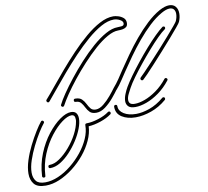

<svg xmlns="http://www.w3.org/2000/svg" viewBox="-292 -745 1268 1168"><g transform="rotate(-10 342.5 -161.0)"><path d="M83 -140Q79 -140 75 -144.5Q71 -149 74 -154Q86 -179 112.5 -218Q139 -257 175 -302.5Q211 -348 252.5 -393.5Q294 -439 337 -476.5Q380 -514 420.5 -536.5Q461 -559 494 -559Q503 -559 519 -560.5Q535 -562 535 -576Q535 -590 516.5 -599.5Q498 -609 480 -609Q443 -609 400.5 -585.5Q358 -562 313 -523Q268 -484 223.5 -437Q179 -390 138.5 -342.5Q98 -295 64.5 -254Q31 -213 8 -186Q5 -182 0 -182Q-5 -182 -8.5 -188Q-12 -194 -8 -199Q17 -227 51.5 -269.5Q86 -312 127.5 -360.5Q169 -409 214 -456.5Q259 -504 305 -543Q351 -582 395.5 -605.5Q440 -629 480 -629Q492 -629 509.5 -624Q527 -619 541 -607.5Q555 -596 555 -576Q555 -558 545 -550.5Q535 -543 521 -541Q507 -539 494 -539Q465 -539 427 -517.5Q389 -496 348.5 -460Q308 -424 267.5 -380Q227 -336 192 -292Q157 -248 131 -209.5Q105 -171 92 -146Q89 -140 83 -140ZM278 -69Q251 -69 238 -82Q225 -95 216.5 -112.5Q208 -130 197 -143Q186 -156 165 -156Q155 -156 155 -166Q155 -176 165 -176Q192 -176 205.5 -163Q219 -150 227.5 -132.5Q236 -115 246.5 -102Q257 -89 278 -89Q301 -89 326 -109Q351 -129 373 -155.5Q395 -182 407 -199Q410 -203 414 -203Q419 -203 423.5 -198Q428 -193 423 -187Q409 -167 385.5 -139Q362 -111 334 -90Q306 -69 278 -69ZM-105 264Q-109 264 -112.5 261Q-116 258 -115 253Q-111 180 -85 116Q-59 52 -21 3.5Q17 -45 56 -72.5Q95 -100 125 -100Q147 -100 157 -87.5Q167 -75 167 -53Q167 -27 154 7.5Q141 42 118 78Q95 114 66 145Q37 176 5.5 195Q-26 214 -57 214Q-67 214 -67 204Q-67 194 -57 194Q-28 194 4.5 171.5Q37 149 67.5 113.5Q98 78 119 38Q140 -2 146 -38Q147 -42 147 -45.5Q147 -49 147 -52Q147 -80 125 -80Q101 -80 66 -54.5Q31 -29 -4.5 16.5Q-40 62 -65.5 123Q-91 184 -95 255Q-95 264 -105 264ZM-102 314Q-153 314 -173.5 289Q-194 264 -194 225Q-194 188 -180 144Q-166 100 -144.5 57Q-123 14 -101 -21.5Q-79 -57 -63 -76Q-60 -79 -56 -79Q-51 -79 -47.5 -73.5Q-44 -68 -49 -62Q-63 -45 -84 -11.5Q-105 22 -125.5 63.5Q-146 105 -160 146.5Q-174 188 -174 222Q-174 254 -158 274Q-142 294 -102 294Q-63 294 -21 276Q21 258 60 226.5Q99 195 130 156.5Q161 118 179.5 76Q198 34 198 -6Q198 -16 208 -16Q240 -16 281 -29Q322 -42 347 -61Q349 -63 353 -63Q363 -63 363 -52Q363 -48 359 -45Q332 -25 292 -11.5Q252 2 217 4Q215 46 195 90Q175 134 142 174Q109 214 68 245.5Q27 277 -16.5 295.5Q-60 314 -102 314ZM415 -182Q410 -182 406.5 -188Q403 -194 407 -199Q427 -222 444 -247Q461 -272 477 -297Q504 -337 536.5 -383Q569 -429 606.5 -474Q644 -519 684 -556.5Q724 -594 765 -617Q800 -636 826 -636Q852 -636 865.5 -619.5Q879 -603 879 -577Q879 -565 876.5 -552.5Q874 -540 868 -526Q865 -519 845.5 -495.5Q826 -472 797 -438.5Q768 -405 735.5 -369Q703 -333 673 -300Q643 -267 621.5 -245Q600 -223 594 -218Q591 -215 588 -215Q577 -215 577 -227Q577 -230 581 -234Q587 -239 608 -261Q629 -283 659 -315Q689 -347 721 -382.5Q753 -418 781.5 -450.5Q810 -483 829 -506Q848 -529 850 -534Q860 -557 860 -578Q860 -595 851.5 -605.5Q843 -616 826 -616Q805 -616 775 -599Q736 -577 697 -540.5Q658 -504 621 -459.5Q584 -415 552 -370Q520 -325 494 -286Q477 -261 460 -235Q443 -209 423 -186Q420 -182 415 -182ZM518 -62Q487 -62 474.5 -75Q462 -88 462 -107Q462 -127 471.5 -150.5Q481 -174 491 -191Q506 -217 532 -253Q558 -289 589.5 -328.5Q621 -368 653.5 -405Q686 -442 715 -470.5Q744 -499 763 -513Q765 -515 769 -515Q779 -515 779 -505Q779 -500 775 -497Q756 -484 728 -456Q700 -428 668 -391.5Q636 -355 604.5 -316Q573 -277 547.5 -242Q522 -207 508 -181Q501 -168 491 -148Q481 -128 481 -111Q481 -98 489 -90Q497 -82 518 -82Q545 -82 580.5 -95Q616 -108 653 -134.5Q690 -161 721 -200Q724 -204 728 -204Q734 -204 737.5 -198.5Q741 -193 736 -187Q704 -146 665 -118Q626 -90 587.5 -76Q549 -62 518 -62ZM509 0Q459 0 424.5 -21.5Q390 -43 390 -85Q390 -96 400 -96Q410 -96 410 -85Q410 -57 439.5 -38.5Q469 -20 515 -20Q553 -20 598.5 -36Q644 -52 688 -89Q690 -91 694 -91Q704 -91 704 -81Q704 -76 700 -73Q657 -36 606 -18Q555 0 509 0Z"/></g></svg>

Font: Neonderthaw
Style: Regular
Weight: 400
Designer: Robert E. Leuschke
Foundry: Robert E. Leuschke
Version: Version 1.010; ttfautohint (v1.8.3)